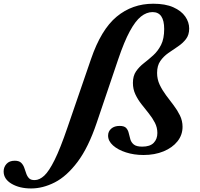

<svg xmlns="http://www.w3.org/2000/svg" viewBox="-327 -842 1100 1056"><path d="M516 -821.5Q582.5 -821.5 626.2 -802Q670 -782.5 691.8 -751.2Q713.5 -720 713.5 -685Q713.5 -650 695.8 -627Q678 -604 651.8 -586.5Q625.5 -569 599 -550.5Q572.5 -532 554.8 -506.5Q537 -481 537 -441Q537 -406 551.2 -376Q565.5 -346 586.2 -318.2Q607 -290.5 627.8 -263.2Q648.5 -236 662.8 -206.8Q677 -177.5 677 -144.5Q677 -99.5 649 -64.5Q621 -29.5 572.5 -9.5Q524 10.5 462.5 10.5Q410 10.5 365.8 -3.8Q321.5 -18 294.5 -42.2Q267.5 -66.5 267.5 -96Q267.5 -119.5 284.8 -134.5Q302 -149.5 331 -149.5Q356.5 -149.5 367 -138Q377.5 -126.5 381.2 -109.5Q385 -92.5 390 -75.5Q395 -58.5 409.2 -47Q423.5 -35.5 455.5 -35.5Q498 -35.5 518.2 -56.2Q538.5 -77 538.5 -110.5Q538.5 -140.5 525 -166.8Q511.5 -193 491.5 -218Q471.5 -243 451.2 -268.8Q431 -294.5 417.5 -323.2Q404 -352 404 -386Q404 -424.5 421.2 -449.5Q438.5 -474.5 464.2 -494.5Q490 -514.5 515.8 -537.8Q541.5 -561 558.8 -595Q576 -629 576 -682.5Q576 -775.5 512 -775.5Q479 -775.5 448.2 -751Q417.5 -726.5 386.8 -669.8Q356 -613 323 -515.5L205 -167Q159 -30.5 99.5 48.5Q40 127.5 -25.5 161Q-91 194.5 -156 194.5Q-219.5 194.5 -263.2 168.8Q-307 143 -307 101Q-307 77 -291.2 59.5Q-275.5 42 -246 42Q-222.5 42 -211 53Q-199.5 64 -193.8 80Q-188 96 -182.8 112Q-177.5 128 -167.2 138.5Q-157 149 -135.5 148.5Q-109.5 148 -83.5 124Q-57.5 100 -26.5 37.5Q4.5 -25 44 -140.5L173.5 -517Q229 -679.5 314.8 -750.5Q400.5 -821.5 516 -821.5Z"/></svg>

Font: Libre Caslon Text
Style: Italic
Weight: 400
Italic angle: -22.583°
Designer: Pablo Impallari, Rodrigo Fuenzalida, Katja Schimmel
Foundry: Pablo Impallari, Rodrigo Fuenzalida
Version: Version 2.000